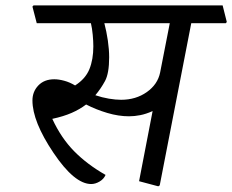

<svg xmlns="http://www.w3.org/2000/svg" viewBox="-20 -669 846 699"><path d="M359.9 -584.5Q367.7 -554.7 372.6 -521.7Q377.4 -488.8 377.4 -460.4Q377.4 -401.9 362.3 -374Q347.2 -346.2 327.1 -322.3Q351.6 -314 376.5 -309.8Q401.4 -305.7 420.9 -305.7Q474.6 -305.7 514.4 -333.7Q554.2 -361.8 563 -405.3L598.1 -584.5ZM676.3 -584.5 561.5 5.9 556.2 9.3 486.3 -9.3 535.6 -264.6Q511.7 -253.9 490.7 -249.8Q469.7 -245.6 449.7 -245.6Q411.6 -245.6 370.6 -257.8Q329.6 -270 293.5 -288.6Q270.5 -271 241 -258.1Q211.4 -245.1 170.4 -236.3Q202.6 -166.5 250 -118.4Q297.4 -70.3 364.3 -32.2Q357.9 -17.1 342.5 -8.1Q327.1 1 312 1Q251 1 174.6 -112.8Q98.1 -226.6 98.1 -303.2Q98.1 -335.4 119.6 -357.9Q141.1 -380.4 177.7 -380.4Q193.8 -380.4 213.9 -375Q233.9 -369.6 253.4 -357.9Q291 -381.8 305.4 -417Q319.8 -452.1 319.8 -500.5Q319.8 -518.6 317.6 -542.2Q315.4 -565.9 311 -584.5H113.8L98.1 -645L102.1 -649.4H790.5L805.7 -588.9L802.2 -584.5Z"/></svg>

Font: Sitara
Style: Italic
Weight: 400
Italic angle: -11°
Designer: Neelakash Kshetrimayum
Foundry: Neelakash Kshetrimayum
Version: Version 1.000;PS Version 1.000;PS 1.0;hotconv 1.;hotconv 1.0